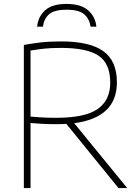

<svg xmlns="http://www.w3.org/2000/svg" viewBox="-20 -958 709 978"><path d="M101.5 0V-729Q141.5 -736.5 186.2 -741.8Q231 -747 292 -747Q437 -747 506.2 -697.5Q575.5 -648 575.5 -538.5Q575.5 -359 358 -330.5L628 0H583.5L318 -327Q293.5 -325.5 267 -325.5Q227.5 -325.5 197.8 -327Q168 -328.5 135.5 -331.5V0ZM267 -358Q413.5 -358 477.5 -402.8Q541.5 -447.5 541.5 -537Q541.5 -634.5 482.2 -674.2Q423 -714 290.5 -714Q240 -714 205.5 -710.2Q171 -706.5 135.5 -700.5V-364Q172.5 -361 198.8 -359.5Q225 -358 267 -358ZM169 -822Q174 -873 209.8 -905.5Q245.5 -938 319 -938Q392.5 -938 429.2 -905.2Q466 -872.5 471 -822H441.5Q435.5 -862.5 408.5 -885.5Q381.5 -908.5 319 -908.5Q256.5 -908.5 230.2 -885.5Q204 -862.5 198.5 -822Z"/></svg>

Font: Encode Sans SmExp Th
Style: Regular
Weight: 100
Width: 6
Designer: Multiple Designers
Foundry: Impallari Type
Version: Version 3.002; ttfautohint (v1.8.3) -l 8 -r 50 -G 200 -x 14 